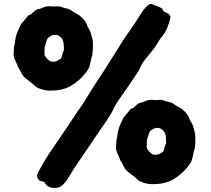

<svg xmlns="http://www.w3.org/2000/svg" viewBox="-20 -906 1071 975"><path d="M255.4 48.3Q222.7 48.3 208.5 23.4Q205.1 16.6 190.9 14.2Q185.5 14.2 181.6 11.7Q168 -0.5 168 -12.7Q168 -19.5 173.3 -30.3Q201.7 -83 223.6 -117.2L338.4 -286.1Q375 -342.8 386.2 -357.4Q412.6 -395 423.3 -415Q434.1 -435.1 512.7 -554.2L609.9 -708.5Q659.2 -777.8 682.1 -814.5Q724.6 -886.2 746.6 -886.2L749.5 -885.7Q796.4 -868.2 802.7 -863.3Q804.7 -862.8 805.2 -859.9Q807.6 -847.2 821.8 -842.8Q845.2 -835 845.2 -817.4Q845.2 -810.1 841.3 -799.8Q829.1 -757.3 813 -734.4Q805.7 -723.1 794.4 -710.4Q790.5 -705.1 789.1 -701.7Q787.6 -698.2 776.9 -682.1Q759.8 -654.3 730.2 -620.1Q700.7 -585.9 693.8 -566.4Q689.5 -555.2 683.6 -545.4Q615.2 -442.9 575.2 -387.2Q566.4 -373 559.1 -358.9Q544.9 -325.2 503.4 -267.1L466.8 -213.9Q356.4 -50.3 352.1 -44.4Q344.7 -32.7 337.9 -20.5Q328.1 -4.9 317.9 10.3Q297.9 40 276.9 45.9Q265.1 48.3 255.4 48.3ZM234.9 -445.8Q199.2 -445.8 167 -462.4Q161.1 -465.3 156.5 -470.7Q151.9 -476.1 133.3 -490.2Q116.2 -502.4 101.1 -516.6Q93.3 -524.4 81.1 -548.8Q73.2 -564 72.3 -564.7Q71.3 -565.4 69.8 -569.3Q66.9 -579.6 61 -591.8Q48.8 -615.2 48.8 -631.3Q48.8 -636.7 49.8 -642.6L50.8 -663.6Q55.7 -686 58.6 -709.5Q61.5 -730.5 76.2 -760.3L85 -779.3Q87.9 -787.1 93.3 -790.5L116.7 -818.8Q121.6 -828.6 137.2 -833Q146 -840.8 150.4 -845.7Q166.5 -861.3 185.1 -861.3L191.4 -865.7Q197.8 -865.7 201.2 -869.1Q214.4 -874.5 227.5 -874.5Q235.8 -874.5 246.1 -872.6Q251 -872.6 254.6 -873.3Q258.3 -874 272.9 -874Q281.2 -874 288.1 -872.1Q306.2 -864.3 325.7 -861.3Q334 -859.4 342.3 -852.5L355.5 -844.2Q361.3 -840.3 367.7 -836.9Q385.3 -828.6 402.1 -810.1Q418.9 -791.5 422.9 -775.9Q424.8 -768.1 430.2 -761.2Q439.5 -749 446.3 -719.2Q452.1 -700.7 452.1 -682.1Q452.1 -635.3 447.3 -621.6Q444.3 -612.8 439.2 -588.1Q434.1 -563.5 429.2 -556.6Q426.8 -553.2 424.6 -549.3Q422.4 -545.4 419.4 -541.5Q386.2 -496.6 336.4 -467.8Q295.9 -445.8 234.9 -445.8ZM248.5 -592.8 257.8 -593.3Q265.6 -593.8 273.7 -599.1Q281.7 -604.5 288.6 -607.4L293.5 -617.7Q297.9 -638.7 304.7 -652.3Q304.7 -674.3 302.7 -684.6Q302.7 -699.2 292.5 -712.4Q279.3 -729.5 259.3 -729.5Q247.6 -729.5 234.9 -721.7Q222.2 -713.9 218.8 -705.1Q215.3 -696.3 210.9 -680.2Q206.5 -668 206.5 -658.9Q206.5 -649.9 206.1 -639.2L205.6 -631.3Q207 -629.4 207 -625.5Q214.4 -609.9 233.4 -595.7Q238.3 -592.8 248.5 -592.8ZM754.9 29.3Q719.2 29.3 687 12.7Q681.2 9.3 676.5 4.2Q671.9 -1 653.3 -15.6Q636.2 -27.8 621.1 -41.5Q613.3 -49.3 601.6 -74.2Q593.3 -88.9 592.3 -89.6Q591.3 -90.3 589.8 -94.7Q586.9 -104.5 581.1 -116.7Q568.8 -140.6 568.8 -156.2Q568.8 -162.1 569.8 -168L570.8 -188.5Q575.7 -211.4 578.6 -234.4Q582 -255.4 596.2 -285.6Q601.1 -294.9 605 -304.7Q607.9 -312 613.3 -315.4L636.7 -344.2Q641.6 -353.5 657.2 -358.4Q666 -365.7 670.4 -370.6Q686.5 -386.2 705.1 -386.2L711.4 -390.6Q717.8 -390.6 721.2 -394Q734.4 -399.4 748 -399.4Q755.9 -399.4 766.1 -397.5Q771 -397.5 774.7 -398.2Q778.3 -398.9 793 -399.4Q801.3 -399.4 808.1 -397Q826.2 -389.2 845.7 -386.2Q854 -384.3 862.3 -377.9L875.5 -369.1Q881.3 -365.2 887.7 -362.3Q905.3 -354 922.1 -335.4Q939 -316.9 942.9 -300.8Q944.8 -293.5 950.2 -286.6Q959.5 -273.9 966.3 -244.6Q972.2 -225.6 972.2 -207Q972.2 -160.6 967.3 -146.5Q964.4 -138.2 959.2 -113.5Q954.1 -88.9 949.2 -82Q946.8 -78.6 944.6 -74.7Q942.4 -70.8 939.5 -66.9Q906.2 -21.5 856.4 6.8Q815.9 29.3 754.9 29.3ZM767.6 -120.1 776.9 -120.6Q784.7 -121.1 792.7 -126.5Q800.8 -131.8 807.6 -134.8L812.5 -145Q816.9 -166 823.7 -179.7Q823.7 -201.7 821.8 -211.9Q821.8 -226.6 811.5 -239.7Q798.3 -256.8 778.3 -256.8Q766.6 -256.8 753.9 -249Q741.2 -241.2 737.8 -232.4Q734.4 -223.6 730 -207.5Q725.6 -195.3 725.6 -186.3Q725.6 -177.2 725.1 -166.5L724.6 -158.7Q726.1 -156.7 726.1 -152.8Q733.4 -137.2 752.4 -123Q757.3 -120.1 767.6 -120.1Z"/></svg>

Font: Kaph
Style: Regular
Weight: 400
Designer: GGBotNet
Foundry: f0n7.com
Version: 1.10